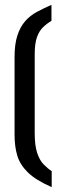

<svg xmlns="http://www.w3.org/2000/svg" viewBox="-20 -745 259 791"><path d="M193 26Q127 -3 94.5 -35Q62 -67 51 -104.5Q40 -142 40 -189V-510Q40 -563 51.5 -598.5Q63 -634 83.5 -657.5Q104 -681 132 -696Q160 -711 192 -725V-659Q173 -648 157 -632.5Q141 -617 132 -591Q123 -565 123 -521V-197Q123 -146 133 -115.5Q143 -85 159.5 -68Q176 -51 193 -40Z"/></svg>

Font: Stick No Bills ExtraLight SemiBold
Style: Regular
Weight: 600
Version: Version 2.000